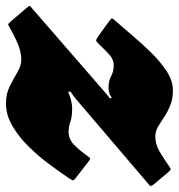

<svg xmlns="http://www.w3.org/2000/svg" viewBox="-53 -582 600 644"><g transform="rotate(90 247.0 -260.0)"><path d="M-5 -347.5Q17 -372 44.5 -404.5Q72 -437 102.5 -468Q133 -499 164.8 -519.5Q196.5 -540 227.5 -540Q257 -540 278.8 -531Q300.5 -522 317.8 -510.5Q335 -499 350.2 -490Q365.5 -481 382 -481Q409 -481 432.5 -494.8Q456 -508.5 480 -525.5Q489.5 -532 492.2 -532.5Q495 -533 502.5 -524.5L540 -480Q549 -469 548.8 -465.5Q548.5 -462 536.5 -453L257.5 -215Q245.5 -205 238.2 -200.8Q231 -196.5 232 -192.5Q233.5 -187.5 239.8 -191Q246 -194.5 260 -198Q276.5 -202 286.5 -202Q317.5 -202 333.5 -196Q349.5 -190 366.5 -190Q391 -190 409.2 -207Q427.5 -224 449 -254.5Q455.5 -264 458.5 -262.5Q461.5 -261 470.5 -254L522 -214Q531 -207.5 530 -204.5Q529 -201.5 523 -191.5Q504 -163.5 477.5 -127.5Q451 -91.5 418.2 -57.8Q385.5 -24 348.2 -2Q311 20 271.5 20Q239.5 20 213.8 7Q188 -6 166.5 -18.8Q145 -31.5 125 -31.5Q101.5 -31.5 74.8 -20.8Q48 -10 21.5 5.5Q10.5 11.5 7.8 12.5Q5 13.5 -3 4L-49 -50Q-55.5 -57.5 -55 -59.8Q-54.5 -62 -46.5 -68L238.5 -315.5Q244.5 -321 250.2 -325Q256 -329 254.5 -332.5Q253 -335.5 249.2 -332.8Q245.5 -330 239.5 -327.5Q230 -324 219.5 -324Q196.5 -324 180.2 -332.8Q164 -341.5 144.5 -341.5Q125.5 -341.5 110.8 -328.8Q96 -316 76.5 -295.5Q67 -286 63.5 -283.2Q60 -280.5 47.5 -289L1 -322.5Q-10.5 -331 -12.8 -333.8Q-15 -336.5 -5 -347.5Z"/></g></svg>

Font: Besley* Narrow Fatface
Style: Italic
Weight: 900
Width: 4
Italic angle: -13°
Designer: Owen Earl
Foundry: indestructible type*
Version: Version 3.000; ttfautohint (v1.8.3)